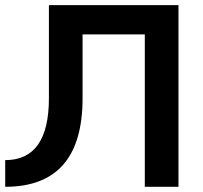

<svg xmlns="http://www.w3.org/2000/svg" viewBox="-20 -718 779 738"><path d="M0 -102.5Q168 -102.5 168 -340.3V-698.2H666V0H536.6V-585.9H297.4V-340.3Q297.4 0 0 0Z"/></svg>

Font: Voltera
Style: Bold
Weight: 700
Designer: Bernd Montag
Version: Version 1.301